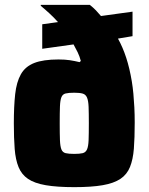

<svg xmlns="http://www.w3.org/2000/svg" viewBox="-20 -763 613 791"><path d="M286 8Q215 8 168.5 0Q122 -8 95.5 -26Q69 -44 56.5 -74.5Q44 -105 40.5 -149.5Q37 -194 37 -255Q37 -325 42.5 -375Q48 -425 66 -457Q84 -489 121 -503.5Q158 -518 221 -518Q248 -518 267.5 -515Q287 -512 308 -507L313 -512Q308 -531 300 -547.5Q292 -564 283 -580L154 -562V-663L219 -672Q202 -691 183.5 -708Q165 -725 148 -739V-743H350Q365 -731 375.5 -720Q386 -709 396 -697L526 -715V-614L466 -604Q486 -568 500 -525Q514 -482 523 -428Q527 -404 529.5 -377Q532 -350 533.5 -320.5Q535 -291 535 -258Q535 -195 531.5 -150.5Q528 -106 515.5 -75Q503 -44 476 -26Q449 -8 403 0Q357 8 286 8ZM286 -129Q308 -129 320.5 -132Q333 -135 338.5 -147.5Q344 -160 345 -185.5Q346 -211 346 -255Q346 -298 345 -323Q344 -348 338.5 -361Q333 -374 320.5 -377.5Q308 -381 286 -381Q263 -381 250.5 -378Q238 -375 233 -362.5Q228 -350 227 -324.5Q226 -299 226 -255Q226 -211 227 -185.5Q228 -160 233 -147.5Q238 -135 250.5 -132Q263 -129 286 -129Z"/></svg>

Font: Saira Thin ExtraBold
Style: Regular
Weight: 800
Version: Version 1.101